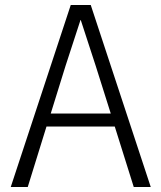

<svg xmlns="http://www.w3.org/2000/svg" viewBox="-20 -748 643 768"><path d="M263 -728H343L583 0H515L439 -242H166L91 0H23ZM242 -484 183 -294H423L363 -484L303 -668H302Z"/></svg>

Font: Murecho Light
Style: Regular
Weight: 300
Designer: Neil Summerour
Foundry: Positype
Version: Version 1.010; ttfautohint (v1.8.3)